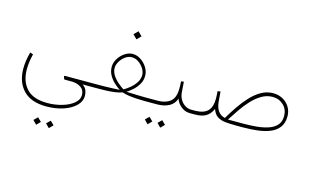

<svg xmlns="http://www.w3.org/2000/svg" viewBox="-109 -848 2534 1574"><g transform="rotate(15 1158.0 -61.0)"><path d="M321.8 251.5Q191.9 251.5 126.2 182.9Q60.5 114.3 60.5 -0.5Q60.5 -66.9 81.5 -142.1L107.4 -132.3Q89.8 -63 89.8 -2.9Q89.8 100.1 146.2 161.1Q202.6 222.2 321.8 222.2Q388.2 222.2 447.5 204.8Q506.8 187.5 543.9 156.7Q581.1 126 581.1 85.9Q581.1 42.5 548.3 21.2Q515.6 0 470.2 0H416Q413.1 0 409.7 -0.7Q406.2 -1.5 405.3 -5.4L399.4 -24.4Q397.9 -30.3 407.2 -30.3H644V0H563Q588.4 16.1 597.4 39.1Q606.4 62 606.4 84.5Q606.4 133.8 567.6 171.4Q528.8 209 464.4 230.2Q399.9 251.5 321.8 251.5ZM388.7 354.5 420.4 385.7 388.7 418 356.9 385.7ZM281.2 354.5 313 385.7 281.2 418 249.5 385.7Z M894 -539.6 928.2 -505.4 894 -471.2 859.9 -505.4ZM1041 -200.2Q1041 -162.1 1022.7 -130.1Q1004.4 -98.1 978 -74.2Q951.7 -50.3 926.8 -35.2Q947.8 -34.2 980.5 -33Q1013.2 -31.7 1044.9 -31Q1076.7 -30.3 1094.2 -30.3H1141.6V0H1095.7Q1066.4 0 1029.8 -1.7Q993.2 -3.4 958 -8.1Q922.9 -12.7 897 -22Q871.6 -11.7 835.2 -7.1Q798.8 -2.4 761.2 -1.2Q723.6 0 692.9 0H624.5V-30.3H692.9Q712.4 -30.3 745.1 -31Q777.8 -31.7 812 -33Q846.2 -34.2 869.1 -35.6Q845.2 -50.8 819.1 -75Q793 -99.1 774.9 -131.1Q756.8 -163.1 756.8 -201.2Q756.8 -237.8 777.8 -271.5Q798.8 -305.2 831.3 -326.7Q863.8 -348.1 897.5 -348.1Q932.6 -348.1 965.6 -326.7Q998.5 -305.2 1019.8 -271.2Q1041 -237.3 1041 -200.2ZM897.5 -319.8Q867.2 -319.8 840.8 -300.3Q814.5 -280.8 798.3 -252.9Q782.2 -225.1 782.2 -199.2Q782.2 -166 802.5 -135.7Q822.8 -105.5 850.1 -82.5Q877.4 -59.6 897.5 -47.4Q920.9 -60.1 948.7 -82.8Q976.6 -105.5 996.3 -135.7Q1016.1 -166 1016.1 -200.2Q1016.1 -226.6 999.3 -254.2Q982.4 -281.7 955.3 -300.8Q928.2 -319.8 897.5 -319.8Z M1121.1 -30.3H1193.4Q1258.8 -30.3 1298.6 -61.8Q1338.4 -93.3 1338.9 -172.4Q1338.9 -208 1336.4 -233.4L1359.9 -236.3L1365.7 -152.8Q1368.2 -113.8 1385 -86.4Q1401.9 -59.1 1426.3 -44.7Q1450.7 -30.3 1475.6 -30.3H1504.4V0H1475.6Q1439.5 0 1412.6 -17.3Q1385.7 -34.7 1370.6 -56.9Q1355.5 -79.1 1354 -93.3Q1339.8 -45.9 1297.4 -22.9Q1254.9 0 1192.4 0H1121.1ZM1270 114.3 1301.8 145.5 1270 177.7 1238.3 145.5ZM1162.6 114.3 1194.3 145.5 1162.6 177.7 1130.9 145.5Z M1761.2 -36.1Q1791.5 -87.9 1827.1 -140.4Q1862.8 -192.9 1903.8 -237.1Q1944.8 -281.2 1991.9 -308.1Q2039.1 -335 2092.8 -335Q2139.6 -335 2176 -314.5Q2212.4 -293.9 2233.2 -259Q2253.9 -224.1 2253.9 -181.6Q2253.9 -124.5 2227.1 -88.6Q2200.2 -52.7 2153.8 -33.4Q2107.4 -14.2 2047.9 -7.1Q1988.3 0 1922.9 0H1862.8Q1814 0 1774.2 -4.2Q1734.4 -8.3 1706.5 -26.6Q1678.7 -44.9 1664.6 -86.9Q1645 -42.5 1610.6 -21.2Q1576.2 0 1515.1 0H1484.9V-30.3H1515.6Q1585.9 -32.7 1617.9 -66.4Q1649.9 -100.1 1649.9 -168Q1649.9 -185.5 1648.9 -200.2Q1647.9 -214.8 1647 -233.4L1670.9 -236.3L1677.7 -151.9Q1681.6 -105 1701.9 -75.4Q1722.2 -45.9 1761.2 -36.1ZM2096.2 -304.7Q2046.4 -304.7 2002.2 -278.3Q1958 -252 1919.7 -210.2Q1881.3 -168.5 1848.9 -120.6Q1816.4 -72.8 1789.1 -30.3H1920.9Q1975.1 -30.3 2029.1 -35.2Q2083 -40 2127.9 -54.7Q2172.9 -69.3 2199.7 -98.4Q2226.6 -127.4 2226.6 -175.8Q2226.6 -232.4 2189 -268.6Q2151.4 -304.7 2096.2 -304.7Z"/></g></svg>

Font: Vazirmatn UI NL Thin
Style: Regular
Weight: 100
Designer: Saber Rastikerdar
Foundry: Saber Rastikerdar
Version: Version 33.003